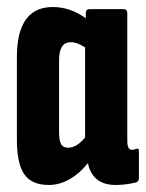

<svg xmlns="http://www.w3.org/2000/svg" viewBox="-20 -520 415 546"><path d="M119 6Q70 6 49 -24.5Q28 -55 28 -123V-357Q28 -500 130 -500Q156 -500 180 -491.5Q204 -483 224 -468V-482Q224 -494 234 -494H331Q342 -494 342 -482V-119Q342 -94 355 -94Q359 -94 362.5 -95Q366 -96 369 -97Q375 -99 375 -91V-14Q375 -3 366 -1Q337 6 309 6Q243 6 230 -56Q207 -27 178 -10.5Q149 6 119 6ZM148 -145Q148 -119 154 -109.5Q160 -100 174 -100Q198 -100 222 -129V-385Q200 -400 181 -400Q148 -400 148 -349Z"/></svg>

Font: Sofia Sans Extra Condensed ExtraBold
Style: Regular
Weight: 800
Designer: Botio Nikoltchev, Ani Petrova
Foundry: lettersoup
Version: Version 4.101; ttfautohint (v1.8.4.7-5d5b)